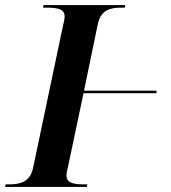

<svg xmlns="http://www.w3.org/2000/svg" viewBox="-43 -734 673 754"><path d="M-23 0H298L300 -10H287C241 -10 218 -17 218 -46C218 -52 220 -64 223 -74L285 -368H571L572 -378H287L341 -639C353 -696 391 -704 434 -704H447L449 -714H128L126 -704H139C190 -704 211 -696 211 -668C211 -664 209 -650 205 -636L87 -75C75 -18 35 -10 -8 -10H-21Z"/></svg>

Font: Noto Serif Display SemiBold
Style: Italic
Weight: 600
Italic angle: -12°
Designer: Monotype Design Team
Foundry: Monotype Imaging Inc.
Version: Version 2.009